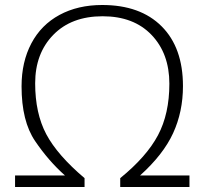

<svg xmlns="http://www.w3.org/2000/svg" viewBox="-20 -745 815 765"><path d="M316.9 -35.2V0H40V-45.9H238.8Q173.8 -103.5 119.9 -182.9Q65.9 -262.2 65.9 -400.9Q65.9 -498.5 105 -572.3Q144 -646 217 -685.5Q290 -725.1 387.2 -725.1Q539.1 -725.1 624 -640.1Q709 -555.2 709 -401.9Q709 -299.8 669.7 -214.4Q630.4 -128.9 538.1 -45.9H734.9V0H459V-35.2Q564 -120.6 609.4 -206.1Q654.8 -291.5 654.8 -411.6Q654.8 -531.7 583.7 -606Q512.7 -680.2 388.7 -680.2Q264.6 -680.2 192.4 -606.2Q120.1 -532.2 120.1 -413.1Q120.1 -293.9 164.3 -210.4Q208.5 -127 316.9 -35.2Z"/></svg>

Font: OpenSans-Light
Style: Regular
Weight: 300
Foundry: Ascender Corporation
Version: Version 1.10